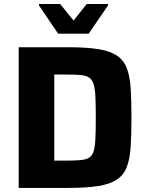

<svg xmlns="http://www.w3.org/2000/svg" viewBox="-20 -919 718 939"><path d="M71.4 0V-688H312.2Q403.7 -688 461.7 -678.6Q519.6 -669.1 552.8 -646.4Q585.9 -623.7 600.6 -584.5Q615.3 -545.3 619.1 -486.2Q622.9 -427.1 622.9 -344Q622.9 -260.9 619.1 -201.8Q615.3 -142.7 600.6 -103.5Q585.9 -64.3 552.8 -41.6Q519.6 -18.9 461.7 -9.4Q403.7 0 312.2 0ZM245.4 -133.6H308.4Q348.6 -133.6 374.9 -136.1Q401.1 -138.6 416.3 -148.2Q431.5 -157.9 438.2 -180.3Q444.8 -202.7 446.6 -242.3Q448.5 -281.9 448.5 -343.6Q448.5 -405.7 446.6 -445.3Q444.8 -485 437.9 -507.3Q431 -529.6 415.8 -539.7Q400.5 -549.8 374.6 -552.1Q348.6 -554.4 308.4 -554.4H245.4ZM264.3 -754.3 170.8 -892.1V-899.5H274.2L339.8 -818.4L404.2 -899.5H508.2V-892.1L413.7 -754.3Z"/></svg>

Font: Saira Thin
Style: Regular
Weight: 100
Designer: Hector Gatti with collaboration of the Omnibus-Type team
Foundry: Omnibus-Type
Version: Version 1.101